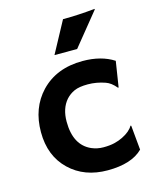

<svg xmlns="http://www.w3.org/2000/svg" viewBox="-113 -819 727 903"><g transform="rotate(-15 250.5 -367.0)"><path d="M470.7 -47.4Q416 7.3 299.3 7.3Q186 7.3 114.3 -61.5Q41.5 -131.3 41.5 -247.1Q41.5 -364.7 113.3 -440.4Q189.5 -520 316.9 -520Q407.2 -520 468.3 -480.5L448.7 -355.5L445.3 -356Q421.9 -384.3 396 -393.1Q354 -407.7 312 -407.7Q270 -407.7 246.1 -397Q222.2 -386.2 205.1 -367.2Q170.9 -328.1 170.9 -263.7Q170.9 -149.4 250 -114.3Q277.3 -102.5 307.9 -102.5Q338.4 -102.5 361.1 -107.9Q383.8 -113.3 402.3 -122.6Q441.9 -142.1 456.1 -168L459.5 -166.5ZM279.3 -733.9Q352.5 -733.9 435.5 -742.2L435.1 -738.8L307.1 -581.1H196.8Z"/></g></svg>

Font: HammersmithOne
Style: Regular
Weight: 400
Designer: Nicole Fally
Foundry: Nicole Fally
Version: Version 1.003